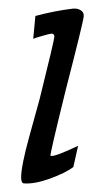

<svg xmlns="http://www.w3.org/2000/svg" viewBox="-20 -416 226 445"><path d="M174 -378Q173 -365 132 -206Q95 -56 97 -55Q104 -51 161 -78L150 -29Q132 -15 93 -1Q58 11 35 9Q29 8 29 -5Q29 -31 48 -100L72 -187Q106 -324 106 -331Q106 -338 99 -338Q96 -338 77 -332.5Q58 -327 57 -326L62 -379Q107 -391 149 -396Q160 -397 167.5 -392Q175 -387 174 -378Z"/></svg>

Font: GFS Neohellenic Rg
Style: Italic
Weight: 400
Italic angle: -12°
Designer: Takis Katsoulidis and George D. Matthiopoulos
Foundry: Takis Katsoulidis and George D. Matthiopoulos
Version: Version 1.0